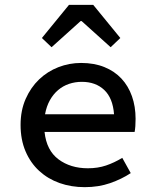

<svg xmlns="http://www.w3.org/2000/svg" viewBox="-20 -761 640 793"><path d="M330 12Q274 12 226 -5Q178 -22 142 -55Q106 -88 85.5 -136Q65 -184 65 -245Q65 -305 86 -352.5Q107 -400 141.5 -433Q176 -466 221 -483.5Q266 -501 315 -501Q369 -501 411 -484Q453 -467 481.5 -436.5Q510 -406 525 -363.5Q540 -321 540 -270Q540 -254 539 -240Q538 -226 536 -216H164Q172 -140 221.5 -103Q271 -66 343 -66Q384 -66 418 -77.5Q452 -89 485 -109L520 -46Q482 -21 434.5 -4.5Q387 12 330 12ZM318 -423Q290 -423 265 -414.5Q240 -406 220 -389Q200 -372 186 -347Q172 -322 166 -289H451Q446 -356 410.5 -389.5Q375 -423 318 -423ZM193 -566 153 -604 265 -741H365L477 -604L437 -566L317 -674H313Z"/></svg>

Font: Source Code Pro Medium
Style: Regular
Weight: 500
Monospace: yes
Designer: Paul D. Hunt, Teo Tuominen
Foundry: Adobe Systems Incorporated
Version: Version 2.030;PS 1.000;hotconv 16.6.51;makeotf.lib2.5.65220